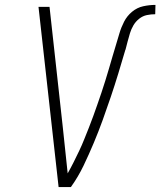

<svg xmlns="http://www.w3.org/2000/svg" viewBox="-20 -763 654 783"><path d="M219 0 137 -735H182L236 -245Q241 -198 246 -150.5Q251 -103 256 -56Q269 -79 280.5 -102Q292 -125 303 -148Q314 -171 323.5 -195Q333 -219 342.5 -242.5Q352 -266 360.5 -290Q369 -314 377.5 -338Q386 -362 394 -386Q402 -410 409.5 -434Q417 -458 424 -482Q431 -506 438 -530Q445 -554 452.5 -578.5Q460 -603 467 -627Q474 -651 486 -674.5Q498 -698 518.5 -715Q539 -732 564 -737.5Q589 -743 614 -743L613 -705Q596 -705 579 -701.5Q562 -698 547.5 -686.5Q533 -675 524 -659.5Q515 -644 510 -627.5Q505 -611 500.5 -594Q496 -577 492 -561L491 -559Q477 -511 462.5 -463.5Q448 -416 432 -368.5Q416 -321 399 -274Q382 -227 362.5 -180.5Q343 -134 321 -88Q299 -42 269 0Z"/></svg>

Font: Iosevka Aile Extralight
Style: Italic
Weight: 200
Italic angle: -9°
Designer: Belleve Invis
Foundry: Belleve Invis
Version: Version 31.1.0; ttfautohint (v1.8.4)